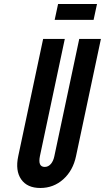

<svg xmlns="http://www.w3.org/2000/svg" viewBox="-20 -929 523 957"><path d="M181 8Q247 8 295.5 -35.5Q344 -79 359 -151L483 -735H375L251 -151Q246 -126 233.2 -111.5Q220.5 -97 203 -97Q168 -97 179 -151L303 -735H195L71 -151Q55.5 -78.5 85.5 -35.2Q115.5 8 181 8ZM252.5 -830H446.5L463.5 -909H269.5Z"/></svg>

Font: League Gothic
Style: Italic
Weight: 400
Designer: The League of Moveable Type
Version: Version 1.600; ttfautohint (v1.8.3)